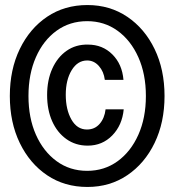

<svg xmlns="http://www.w3.org/2000/svg" viewBox="-20 -730 690 762"><path d="M328 -152Q280 -152 243.5 -178Q207 -204 187 -249Q167 -294 167 -353Q167 -412 187.5 -457.5Q208 -503 244.5 -528.5Q281 -554 329 -553Q387 -553 426 -514Q465 -475 470 -413H396Q392 -446 372.5 -468Q353 -490 326 -490Q288 -490 264.5 -451.5Q241 -413 241 -354Q241 -295 263.5 -255.5Q286 -216 325 -216Q356 -216 375.5 -238.5Q395 -261 399 -296H471Q465 -233 425.5 -192.5Q386 -152 328 -152ZM327 12Q236 12 167 -34.5Q98 -81 58.5 -162.5Q19 -244 19 -349Q19 -454 58.5 -535.5Q98 -617 167 -663.5Q236 -710 327 -710Q416 -710 485 -663.5Q554 -617 593.5 -535.5Q633 -454 633 -349Q633 -244 593.5 -162.5Q554 -81 485 -34.5Q416 12 327 12ZM326 -52Q394 -52 446.5 -90Q499 -128 529 -195Q559 -262 559 -349Q559 -436 529 -503Q499 -570 446.5 -608Q394 -646 326 -646Q257 -646 204.5 -608Q152 -570 122.5 -503Q93 -436 93 -349Q93 -262 122.5 -195.5Q152 -129 204.5 -90.5Q257 -52 326 -52Z"/></svg>

Font: Azeret Mono Medium
Style: Regular
Weight: 500
Designer: Martin Vácha
Foundry: Displaay
Version: Version 1.002